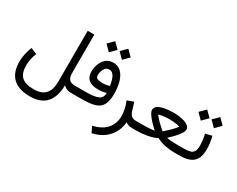

<svg xmlns="http://www.w3.org/2000/svg" viewBox="-118 -1257 2547 2061"><g transform="rotate(30 1155.0 -226.5)"><path d="M163.6 -174.8Q147.5 -133.8 139.4 -91.3Q131.3 -48.8 131.3 -17.6Q131.3 81.5 178.5 124.3Q225.6 167 329.6 167Q517.1 167 517.1 -33.2L518.1 -667H600.1L599.6 -191.9Q599.6 -140.1 620.4 -114Q641.1 -87.9 697.3 -87.9H712.4V0H698.2Q658.7 0 638.7 -10Q618.7 -20 599.6 -38.1Q597.7 104.5 531 179.2Q464.4 253.9 329.1 253.9Q191.9 253.9 119.9 186.3Q47.9 118.7 47.9 -17.1Q47.9 -56.2 57.9 -106.4Q67.9 -156.7 87.9 -205.6Z M923.3 -649.9 991.7 -718.3 1060.5 -649.9 991.7 -580.6ZM761.2 -649.9 829.6 -718.3 898.4 -649.9 829.6 -580.6ZM1028.3 -190.9Q981.9 -176.8 930.2 -176.8Q770.5 -176.8 770.5 -308.1Q770.5 -355 787.4 -401.4Q804.2 -447.8 839.6 -478.3Q875 -508.8 930.2 -508.8Q976.1 -508.8 1009 -485.4Q1042 -461.9 1062.7 -421.6Q1083.5 -381.3 1093.3 -330.6Q1103 -279.8 1103 -225.6Q1103 -132.3 1075.7 -83.7Q1048.3 -35.2 988.8 -17.6Q929.2 0 832 0H692.9V-87.9H837.4Q929.2 -87.9 978.5 -107.7Q1027.8 -127.4 1028.3 -190.9ZM1020.5 -272.9Q1016.6 -306.2 1006.6 -340.8Q996.6 -375.5 977.5 -399.2Q958.5 -422.9 926.8 -422.9Q898.9 -422.9 881.8 -403.8Q864.7 -384.8 856.9 -358.9Q849.1 -333 849.1 -311.5Q849.1 -280.3 871.3 -270Q893.6 -259.8 936.5 -259.8Q957.5 -259.8 978.5 -263.2Q999.5 -266.6 1020.5 -272.9Z M1370.6 -25.4Q1366.2 38.6 1336.7 97.4Q1307.1 156.2 1249.8 200.4Q1192.4 244.6 1103.5 264.6L1067.9 192.4Q1187.5 163.1 1239 97.9Q1290.5 32.7 1290.5 -49.8Q1290.5 -91.8 1281.5 -137Q1272.5 -182.1 1252.4 -229L1331.5 -257.3L1361.8 -158.7Q1374.5 -120.6 1394.8 -104.2Q1415 -87.9 1449.2 -87.9H1468.3V0H1454.6Q1424.3 0 1403.1 -7.8Q1381.8 -15.6 1370.6 -25.4Z M1830.6 -98.6Q1851.1 -93.3 1877.2 -91.1Q1903.3 -88.9 1928 -88.4Q1952.6 -87.9 1968.8 -87.9H1991.2V0H1968.8Q1919.9 0 1859.9 -11.7Q1799.8 -23.4 1753.4 -50.3Q1705.1 -24.4 1636.5 -12.2Q1567.9 0 1501 0H1448.7V-87.9H1502.4Q1526.4 -87.9 1558.1 -88.4Q1589.8 -88.9 1621.6 -91.3Q1653.3 -93.8 1676.3 -98.6Q1641.1 -130.4 1610.1 -163.6Q1579.1 -196.8 1559.6 -226.6Q1540 -256.3 1540 -277.8Q1540 -311.5 1572.5 -331.1Q1605 -350.6 1654.5 -358.9Q1704.1 -367.2 1754.9 -367.2Q1790.5 -367.2 1827.6 -362.5Q1864.7 -357.9 1896.2 -347.7Q1927.7 -337.4 1947 -320.1Q1966.3 -302.7 1966.3 -277.8Q1966.3 -256.8 1947.3 -227.3Q1928.2 -197.8 1897.5 -164.6Q1866.7 -131.3 1830.6 -98.6ZM1753.4 -284.2Q1738.8 -284.2 1715.1 -282.5Q1691.4 -280.8 1666.3 -277.1Q1641.1 -273.4 1622.6 -266.6Q1649.9 -230.5 1680.2 -200.4Q1710.4 -170.4 1731.9 -152.3Q1753.4 -134.3 1753.4 -134.3Q1753.4 -134.3 1774.4 -152.3Q1795.4 -170.4 1825.9 -200.4Q1856.4 -230.5 1884.3 -266.6Q1865.7 -273.4 1840.8 -277.1Q1815.9 -280.8 1792.2 -282.5Q1768.6 -284.2 1753.4 -284.2Z M2240.2 -360.4Q2251.5 -322.3 2256.6 -280.5Q2261.7 -238.8 2261.7 -203.1Q2261.7 -95.2 2208.7 -47.6Q2155.8 0 2044.4 0H1971.7V-87.9H2044.4Q2092.8 -87.9 2122.1 -96.7Q2151.4 -105.5 2164.8 -129.9Q2178.2 -154.3 2178.2 -201.7Q2178.2 -230.5 2173.3 -268.3Q2168.5 -306.2 2160.2 -340.8ZM2145 -507.8 2213.4 -576.2 2282.2 -507.8 2213.4 -438.5ZM1982.9 -507.8 2051.3 -576.2 2120.1 -507.8 2051.3 -438.5Z"/></g></svg>

Font: Vazir FD
Style: Regular-FD
Weight: 400
Designer: Saber Rastikerdar
Foundry: Saber Rastikerdar
Version: Version 30.0.0